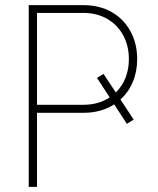

<svg xmlns="http://www.w3.org/2000/svg" viewBox="-20 -727 615 747"><path d="M430.7 -367.2Q455.1 -391.1 468.3 -424.3Q481.4 -457.5 481.4 -497.1Q481.4 -548.8 459.2 -589.8Q437 -630.9 396.7 -653.8Q356.4 -676.8 303.7 -676.8H124V-319.3H303.7Q363.8 -319.3 406.7 -348.1L357.4 -423.8L382.8 -439.5ZM91.8 -707H304.7Q366.7 -707 414.1 -680.2Q461.4 -653.3 487.5 -605.5Q513.7 -557.6 513.7 -497.1Q513.7 -448.7 496.8 -408.4Q480 -368.2 448.7 -339.8L500 -261.7L473.6 -245.1L424.3 -320.8Q373.5 -288.1 304.7 -288.1H124V0H91.8Z"/></svg>

Font: Pretendard JP Thin
Style: Regular
Weight: 100
Designer: Base glyphs from Inter by Rasmus Andersson; Hangeul glyphs from Noto Sans CJK(Source Han Sans) by Jang Soo-young and Kan
Foundry: Kil Hyung-jin
Version: Version 1.309